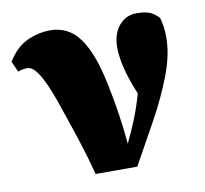

<svg xmlns="http://www.w3.org/2000/svg" viewBox="-63 -572 683 640"><g transform="rotate(-10 279.0 -252.0)"><path d="M211 0Q196 -58 178.5 -112Q161 -166 142 -221Q121 -285 104.5 -321Q88 -357 74.5 -372Q61 -387 48 -387Q31 -387 16 -381L0 -417Q28 -463 66.5 -480.5Q105 -498 145 -498Q181 -498 210.5 -479Q240 -460 263.5 -413Q287 -366 304 -283Q315 -229 322 -182.5Q329 -136 334 -81Q350 -113 366.5 -153.5Q383 -194 396 -240Q374 -293 364.5 -332.5Q355 -372 355 -402Q355 -449 378.5 -476.5Q402 -504 437 -504Q466 -504 482 -497.5Q498 -491 513 -475Q518 -457 520 -442.5Q522 -428 522 -407Q522 -349 495.5 -280Q469 -211 429.5 -139.5Q390 -68 352 0Z"/></g></svg>

Font: Source Serif 4 Black
Style: Regular
Weight: 900
Designer: Frank Grießhammer
Foundry: Adobe
Version: Version 4.005;hotconv 1.1.0;makeotfexe 2.6.0